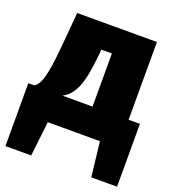

<svg xmlns="http://www.w3.org/2000/svg" viewBox="-130 -635 823 910"><g transform="rotate(20 281.5 -179.5)"><path d="M563 -142V175H433L413 0H150L130 175H0V-142H31Q46 -153 55.5 -173Q65 -193 73.5 -237.5Q82 -282 89 -363L104 -534H506V-142ZM324 -410H271L268 -379Q258 -270 236 -216.5Q214 -163 172 -142H324Z"/></g></svg>

Font: Fira Sans Black
Style: Regular
Weight: 900
Designer: Carrois Corporate & Edenspiekermann AG
Foundry: Carrois Corporate GbR & Edenspiekermann AG
Version: Version 4.203